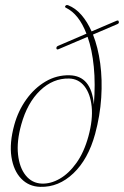

<svg xmlns="http://www.w3.org/2000/svg" viewBox="-20 -735 493 764"><path d="M358.5 -202Q331 -101.5 272.2 -45.5Q213.5 10.5 140.5 8.5Q95 7.5 64.5 -24Q34 -55.5 25.5 -110.8Q17 -166 37 -238.5Q52.5 -294.5 84.8 -339.5Q117 -384.5 161 -410.5Q205 -436.5 256 -435.5Q343.5 -434 353.5 -319Q360 -401 353.2 -469.5Q346.5 -538 328.5 -588.5L213.5 -539.5Q206 -536 204.5 -542Q203.5 -549.5 211 -552.5L324 -601Q294 -679 242.5 -704Q236 -707 241 -712.5Q244.5 -716.5 251.5 -714Q280.5 -702.5 304 -675.5Q327.5 -648.5 344.5 -610L444 -652.5Q452 -655.5 452.5 -649Q455 -642.5 447 -639L350 -597.5Q370 -547 378.8 -482.5Q387.5 -418 382.8 -346Q378 -274 358.5 -202ZM146 -4.5Q181.5 -3 217.8 -23.8Q254 -44.5 284.2 -86.8Q314.5 -129 332 -193Q350 -259.5 344.8 -310.8Q339.5 -362 316 -391.8Q292.5 -421.5 255 -422.5Q191 -424 139.8 -375Q88.5 -326 64.5 -239Q46 -172.5 51.8 -120Q57.5 -67.5 82.5 -36.8Q107.5 -6 146 -4.5Z"/></svg>

Font: Fraunces 144pt Soft Thin
Style: Italic
Weight: 100
Italic angle: -16°
Version: Version 1.000;[0bf87f6ff]